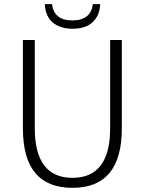

<svg xmlns="http://www.w3.org/2000/svg" viewBox="-20 -892 696 922"><path d="M90 -275V-700H147V-277Q147 -38 328 -38Q509 -38 509 -277V-700H565V-275Q565 10 328 10Q90 10 90 -275ZM195 -872H230Q239 -794 328 -794Q416 -794 426 -872H461Q459 -818 425.5 -786Q392 -754 328 -754Q271 -754 235 -782.5Q199 -811 195 -872Z"/></svg>

Font: Sarabun ExtraLight
Style: Regular
Weight: 275
Designer: Suppakit Chalermlarp | Katatrad Co.,Ltd.
Foundry: Cadson Demak Co.,Ltd.
Version: Version 1.000; ttfautohint (v1.6)